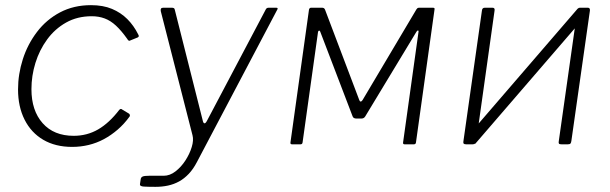

<svg xmlns="http://www.w3.org/2000/svg" viewBox="-20 -560 2365 745"><path d="M333 -540Q380 -540 414.5 -525.5Q449 -511 474 -486Q499 -461 516 -427Q519 -422 518.5 -419.5Q518 -417 515 -415L483 -402Q481 -401 478.5 -403Q476 -405 473 -410Q451 -441 430 -460.5Q409 -480 386 -488.5Q363 -497 336 -497Q280 -497 236.5 -472.5Q193 -448 163 -407Q133 -366 117.5 -316Q102 -266 102 -214Q102 -131 145.5 -82Q189 -33 266 -33Q318 -33 361 -58Q404 -83 443 -134Q449 -140 454 -135L479 -120Q482 -119 483.5 -115Q485 -111 483 -108Q462 -79 436.5 -57Q411 -35 383 -20Q355 -5 324 2.5Q293 10 260 10Q195 10 148 -17.5Q101 -45 75.5 -95.5Q50 -146 50 -213Q50 -272 68.5 -330Q87 -388 123.5 -436Q160 -484 213 -512Q266 -540 333 -540Z M583 165Q555 165 538.5 164Q522 163 523 155L526 135Q527 128 533.5 125Q540 122 558 122H615Q639 122 661 105Q683 88 699.5 62.5Q716 37 724 10.5Q732 -16 727 -35L604 -516Q601 -530 613 -530H647Q657 -530 658 -523L767 -91Q769 -82 773.5 -81.5Q778 -81 784 -93L1010 -521Q1012 -526 1015 -528Q1018 -530 1022 -530H1052Q1061 -530 1055 -521L744 69Q730 96 712.5 114.5Q695 133 675 144Q655 155 632 160Q609 165 583 165Z M1113 0Q1106 0 1107 -7L1179 -523Q1181 -530 1187 -530H1230Q1238 -530 1241 -523L1374 -172Q1376 -166 1379.5 -166Q1383 -166 1387 -172L1596 -524Q1598 -527 1600 -528.5Q1602 -530 1607 -530H1660Q1668 -530 1666 -523L1594 -7Q1593 0 1586 0H1550Q1543 0 1544 -7L1604 -437Q1605 -441 1602 -441.5Q1599 -442 1596 -437L1397 -108Q1392 -100 1382 -100H1363Q1351 -100 1348 -109L1223 -436Q1222 -441 1218.5 -441Q1215 -441 1214 -436L1154 -7Q1153 0 1146 0Z M1899 -519 1828 -13Q1827 0 1814 0H1789Q1782 0 1779.5 -2.5Q1777 -5 1778 -11L1850 -519Q1851 -530 1861 -530H1891Q1901 -530 1899 -519ZM2269 -519 2197 -13Q2196 -6 2193.5 -3Q2191 0 2183 0H2159Q2151 0 2149 -2.5Q2147 -5 2148 -11L2220 -519Q2221 -530 2230 -530H2261Q2270 -530 2269 -519ZM2222 -527 2250 -496 1824 -2 1797 -34Z"/></svg>

Font: Libre Franklin ExtraLight
Style: Italic
Weight: 250
Italic angle: -8°
Designer: Pablo Impallari, Rodrigo Fuenzalida, Nhung Nguyen
Foundry: Impallari Type
Version: Version 3.000